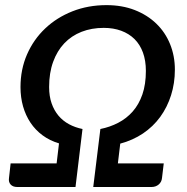

<svg xmlns="http://www.w3.org/2000/svg" viewBox="-20 -748 748 768"><path d="M451.5 -94.5H635L628 -36Q626.5 -20 614.8 -10Q603 0 586 0H353L381.5 -232Q419.5 -239.5 452.8 -256.8Q486 -274 510.8 -302Q535.5 -330 549.5 -370.2Q563.5 -410.5 563.5 -464.5Q563.5 -505.5 551.8 -537.8Q540 -570 518 -591.8Q496 -613.5 464.8 -625Q433.5 -636.5 395 -636.5Q346.5 -636.5 306.2 -620.8Q266 -605 237.2 -574.8Q208.5 -544.5 192.5 -500.5Q176.5 -456.5 176.5 -400Q176.5 -363 186.5 -334.5Q196.5 -306 214 -285.2Q231.5 -264.5 256 -251.2Q280.5 -238 310 -232L282 0H49Q31.5 0 22.5 -10Q13.5 -20 16 -36L22.5 -94.5H206.5L216 -174.5Q179 -185.5 150.2 -206.8Q121.5 -228 102 -257.2Q82.5 -286.5 72.2 -322.5Q62 -358.5 62 -399.5Q62 -470.5 88.2 -530.5Q114.5 -590.5 160.8 -634.2Q207 -678 269.8 -702.8Q332.5 -727.5 406 -727.5Q468.5 -727.5 519 -707.8Q569.5 -688 605.2 -653.5Q641 -619 660.2 -571.8Q679.5 -524.5 679.5 -469.5Q679.5 -415 664.2 -367Q649 -319 620.8 -280.2Q592.5 -241.5 552 -214.2Q511.5 -187 461 -173.5Z"/></svg>

Font: Lato SemiBold
Style: Italic
Weight: 600
Italic angle: -7°
Designer: Lukasz Dziedzic with Adam Twardoch and Botio Nikoltchev
Foundry: tyPoland Lukasz Dziedzic
Version: Version 2.015; 2015-08-06; http://www.latofonts.com/